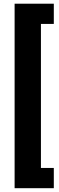

<svg xmlns="http://www.w3.org/2000/svg" viewBox="-20 -847 318 1033"><path d="M269.5 -718.3H200.2V56.6H269.5V165.5H58.6V-827.1H269.5Z"/></svg>

Font: Vazir FD-UI
Style: Bold-FD-UI
Weight: 700
Designer: Saber Rastikerdar
Foundry: Saber Rastikerdar
Version: Version 30.0.0